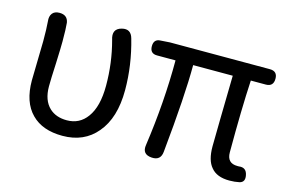

<svg xmlns="http://www.w3.org/2000/svg" viewBox="-77 -720 1358 904"><g transform="rotate(15 602.5 -268.0)"><path d="M278 13Q180 13 127 -41Q72 -96 72 -202Q72 -234 74 -298Q76 -362 76 -394Q76 -455 73 -490Q70 -514 81 -528.5Q92 -543 116 -543Q155 -543 161 -507Q164 -479 164 -416Q164 -386 161 -311Q157 -230 157 -196Q157 -128 194 -93Q226 -63 279 -63Q341 -63 377 -113Q416 -166 416 -268Q416 -379 388 -483Q371 -535 418 -547Q461 -558 473 -514Q508 -392 508 -271Q508 -135 444 -60Q383 13 278 13Z M1092 13Q1030 13 1002 -22Q974 -54 974 -122Q974 -149 976 -259Q979 -404 980 -468H787Q787 -318 759 -38Q755 6 711 3Q662 0 670 -48Q701 -265 701 -468H611Q576 -468 576 -504Q576 -539 609 -540L654 -543H916H1141Q1178 -543 1178 -506Q1178 -468 1141 -468H1068Q1060 -326 1060 -116Q1060 -63 1111 -63Q1115 -63 1118 -63Q1154 -68 1161 -32Q1168 1 1141 8Q1118 13 1092 13Z"/></g></svg>

Font: GenSenRounded JP R
Style: Regular
Weight: 400
Version: Version 1.501;PS 1;hotconv 16.6.51;makeotf.lib2.5.65220